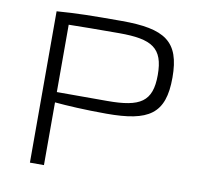

<svg xmlns="http://www.w3.org/2000/svg" viewBox="-78 -780 895 862"><g transform="rotate(10 369.5 -349.0)"><path d="M408 -698C270 -698 206 -697 113 -690V0H177V-286C230 -281 316 -276 413 -276C606 -276 677 -321 677 -487C677 -652 606 -698 408 -698ZM177 -333V-640C228 -641 309 -642 407 -642C557 -642 610 -610 610 -487C610 -365 557 -333 407 -333Z"/></g></svg>

Font: Exo 2 Light Expanded
Style: Regular
Weight: 300
Width: 7
Designer: Natanael Gama
Version: Version 1.001;PS 001.001;hotconv 1.0.70;makeotf.lib2.5.58329